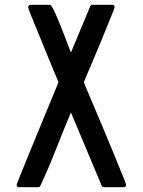

<svg xmlns="http://www.w3.org/2000/svg" viewBox="-20 -798 598 804"><path d="M190 -778Q193 -778 200 -765.5Q207 -753 215.5 -733.5Q224 -714 233.5 -690.5Q243 -667 251.5 -644.5Q260 -622 267 -604Q274 -586 277 -578L358 -772Q361 -778 368 -778H450Q460 -778 460 -767Q460 -765 451 -743Q442 -721 429 -688.5Q416 -656 400 -617.5Q384 -579 369.5 -545Q355 -511 344.5 -486Q334 -461 331 -454Q334 -446 348.5 -411.5Q363 -377 383 -330Q403 -283 425 -230Q447 -177 465.5 -132Q484 -87 496 -57Q508 -27 508 -25Q508 -14 498 -14H416Q409 -14 406 -20L277 -327Q245 -251 214.5 -173Q184 -95 149 -20Q146 -14 140 -14H58Q53 -14 51.5 -18Q50 -22 50 -25Q50 -27 62 -57Q74 -87 92.5 -132Q111 -177 132.5 -229.5Q154 -282 173.5 -329Q193 -376 207.5 -411Q222 -446 225 -454Q222 -461 211.5 -486Q201 -511 187 -545Q173 -579 157.5 -617.5Q142 -656 128.5 -688Q115 -720 106.5 -742Q98 -764 98 -766Q98 -771 100.5 -774.5Q103 -778 108 -778Z"/></svg>

Font: Kanalisirung
Style: Regular
Weight: 500
Designer: Peter Wiegel
Foundry: Peter Wiegel
Version: 1.000